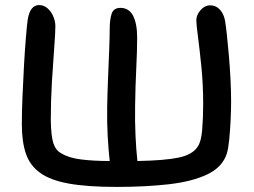

<svg xmlns="http://www.w3.org/2000/svg" viewBox="-20 -730 1000 756"><path d="M439 6Q325 6 252 -7Q179 -20 138.5 -49Q98 -78 82 -125Q66 -172 66 -240Q66 -288 68.5 -349.5Q71 -411 74.5 -472.5Q78 -534 82 -582.5Q86 -631 89 -652Q98 -710 134 -710Q153 -710 167.5 -697Q182 -684 190 -665Q198 -646 198 -627Q198 -600 193.5 -542Q189 -484 184.5 -409.5Q180 -335 180 -257Q181 -193 190.5 -165Q200 -137 222 -126Q251 -108 300.5 -102Q350 -96 412 -96Q407 -140 404 -194.5Q401 -249 402 -309Q403 -364 405.5 -424Q408 -484 410 -535.5Q412 -587 412 -617Q412 -652 419.5 -675.5Q427 -699 454 -699Q488 -699 504 -668Q520 -637 520 -582Q520 -531 516.5 -459.5Q513 -388 512 -313Q511 -253 513.5 -197.5Q516 -142 521 -96Q629 -98 683.5 -109.5Q738 -121 758 -152Q772 -171 776 -218Q780 -265 780 -321Q780 -397 773 -466.5Q766 -536 759.5 -585.5Q753 -635 753 -650Q753 -671 769.5 -690Q786 -709 808 -709Q830 -709 845.5 -692.5Q861 -676 866 -649Q869 -632 873 -596Q877 -560 881 -514Q885 -468 887.5 -420Q890 -372 890 -330Q890 -297 888 -256Q886 -215 882.5 -179.5Q879 -144 873 -125Q856 -72 796.5 -43.5Q737 -15 645 -4.5Q553 6 439 6Z"/></svg>

Font: Shantell Sans Normal
Style: Regular
Weight: 500
Designer: Stephen Nixon, Anya Danilova, Shantell Martin
Foundry: Arrow Type
Version: Version 1.009;[a7da0bfa3]